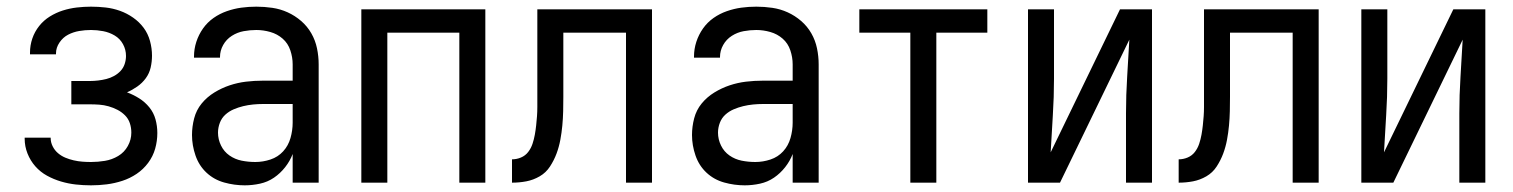

<svg xmlns="http://www.w3.org/2000/svg" viewBox="-20 -548 4540 576"><path d="M253 8Q230 8 207.5 5.5Q185 3 163 -3.5Q141 -10 121 -21Q101 -32 86 -49Q71 -66 62.5 -87.5Q54 -109 54 -132V-135H132V-134Q132 -121 138 -109Q144 -97 154 -88.5Q164 -80 176 -75Q188 -70 201 -67Q214 -64 227 -63Q240 -62 253 -62Q274 -62 295 -65.5Q316 -69 334.5 -80Q353 -91 363.5 -110Q374 -129 374 -150Q374 -165 369.5 -178.5Q365 -192 355 -202Q345 -212 332.5 -218.5Q320 -225 306 -229Q292 -233 278 -234Q264 -235 250 -235H194V-305H250Q262 -305 274.5 -306.5Q287 -308 299 -311Q311 -314 322 -320Q333 -326 341.5 -335Q350 -344 354 -356Q358 -368 358 -380Q358 -399 349 -415.5Q340 -432 324 -441.5Q308 -451 289.5 -454.5Q271 -458 253 -458Q235 -458 217.5 -455Q200 -452 184.5 -444Q169 -436 158.5 -420.5Q148 -405 148 -388V-385H70V-390Q70 -412 77 -432.5Q84 -453 97.5 -470Q111 -487 129.5 -498.5Q148 -510 168.5 -516.5Q189 -523 210.5 -525.5Q232 -528 253 -528Q275 -528 297 -525.5Q319 -523 340 -515.5Q361 -508 379.5 -495Q398 -482 411 -464.5Q424 -447 430 -425Q436 -403 436 -381Q436 -363 432 -345.5Q428 -328 417.5 -313.5Q407 -299 392 -288.5Q377 -278 361 -271Q380 -264 397.5 -253Q415 -242 428 -226Q441 -210 446.5 -190Q452 -170 452 -149Q452 -125 445.5 -102Q439 -79 424.5 -59.5Q410 -40 390 -26.5Q370 -13 347 -5.5Q324 2 300.5 5Q277 8 253 8Z M714 8Q683 8 652.5 -0.5Q622 -9 599.5 -30Q577 -51 566.5 -81.5Q556 -112 556 -143Q556 -168 562.5 -193Q569 -218 585 -237.5Q601 -257 623 -270.5Q645 -284 669 -292Q693 -300 718 -303Q743 -306 769 -306H858V-355Q858 -376 851 -397Q844 -418 828 -432Q812 -446 791 -452Q770 -458 749 -458Q730 -458 711 -454.5Q692 -451 675.5 -440.5Q659 -430 649.5 -413Q640 -396 640 -377V-375H562V-378Q562 -401 569 -422.5Q576 -444 589 -462.5Q602 -481 620.5 -494Q639 -507 660.5 -514.5Q682 -522 704 -525Q726 -528 749 -528Q773 -528 797 -524.5Q821 -521 843 -511Q865 -501 883.5 -485Q902 -469 914 -448Q926 -427 931 -403Q936 -379 936 -355V0H858V-86Q850 -65 835.5 -46.5Q821 -28 802 -15Q783 -2 760 3Q737 8 714 8ZM746 -62Q769 -62 791.5 -69.5Q814 -77 829.5 -94Q845 -111 851.5 -134Q858 -157 858 -180V-236H769Q754 -236 739 -234.5Q724 -233 709.5 -229.5Q695 -226 681 -220Q667 -214 656 -204Q645 -194 639.5 -179.5Q634 -165 634 -150Q634 -130 643 -111.5Q652 -93 668.5 -81.5Q685 -70 705 -66Q725 -62 746 -62Z M1064 0V-520H1436V0H1358V-450H1142V0Z M1858 0V-450H1670V-257Q1670 -236 1669.5 -214.5Q1669 -193 1667 -171.5Q1665 -150 1661 -128.5Q1657 -107 1649.5 -87Q1642 -67 1630 -48.5Q1618 -30 1599 -19Q1580 -8 1559 -4Q1538 0 1516 0V-70Q1530 -70 1543 -75.5Q1556 -81 1564.5 -92Q1573 -103 1577.5 -116.5Q1582 -130 1584.5 -144Q1587 -158 1588.5 -172Q1590 -186 1591 -199.5Q1592 -213 1592 -227Q1592 -241 1592 -255V-520H1936V0Z M2214 8Q2183 8 2152.5 -0.5Q2122 -9 2099.5 -30Q2077 -51 2066.5 -81.5Q2056 -112 2056 -143Q2056 -168 2062.5 -193Q2069 -218 2085 -237.5Q2101 -257 2123 -270.5Q2145 -284 2169 -292Q2193 -300 2218 -303Q2243 -306 2269 -306H2358V-355Q2358 -376 2351 -397Q2344 -418 2328 -432Q2312 -446 2291 -452Q2270 -458 2249 -458Q2230 -458 2211 -454.5Q2192 -451 2175.5 -440.5Q2159 -430 2149.5 -413Q2140 -396 2140 -377V-375H2062V-378Q2062 -401 2069 -422.5Q2076 -444 2089 -462.5Q2102 -481 2120.5 -494Q2139 -507 2160.5 -514.5Q2182 -522 2204 -525Q2226 -528 2249 -528Q2273 -528 2297 -524.5Q2321 -521 2343 -511Q2365 -501 2383.5 -485Q2402 -469 2414 -448Q2426 -427 2431 -403Q2436 -379 2436 -355V0H2358V-86Q2350 -65 2335.5 -46.5Q2321 -28 2302 -15Q2283 -2 2260 3Q2237 8 2214 8ZM2246 -62Q2269 -62 2291.5 -69.5Q2314 -77 2329.5 -94Q2345 -111 2351.5 -134Q2358 -157 2358 -180V-236H2269Q2254 -236 2239 -234.5Q2224 -233 2209.5 -229.5Q2195 -226 2181 -220Q2167 -214 2156 -204Q2145 -194 2139.5 -179.5Q2134 -165 2134 -150Q2134 -130 2143 -111.5Q2152 -93 2168.5 -81.5Q2185 -70 2205 -66Q2225 -62 2246 -62Z M2711 0V-450H2558V-520H2942V-450H2789V0Z M3064 0V-520H3142V-312Q3142 -257 3138.5 -202Q3135 -147 3132 -91L3340 -520H3436V0H3358V-208Q3358 -263 3361.5 -318Q3365 -373 3368 -429L3160 0Z M3858 0V-450H3670V-257Q3670 -236 3669.5 -214.5Q3669 -193 3667 -171.5Q3665 -150 3661 -128.5Q3657 -107 3649.5 -87Q3642 -67 3630 -48.5Q3618 -30 3599 -19Q3580 -8 3559 -4Q3538 0 3516 0V-70Q3530 -70 3543 -75.5Q3556 -81 3564.5 -92Q3573 -103 3577.5 -116.5Q3582 -130 3584.5 -144Q3587 -158 3588.5 -172Q3590 -186 3591 -199.5Q3592 -213 3592 -227Q3592 -241 3592 -255V-520H3936V0Z M4064 0V-520H4142V-312Q4142 -257 4138.5 -202Q4135 -147 4132 -91L4340 -520H4436V0H4358V-208Q4358 -263 4361.5 -318Q4365 -373 4368 -429L4160 0Z"/></svg>

Font: HulyMono
Style: Regular
Weight: 400
Monospace: yes
Designer: Belleve Invis
Foundry: Belleve Invis
Version: Version 33.2.5; ttfautohint (v1.8.4)